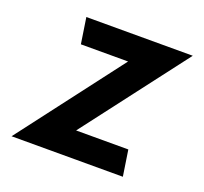

<svg xmlns="http://www.w3.org/2000/svg" viewBox="-138 -988 1225 1151"><g transform="rotate(20 474.5 -412.5)"><path d="M902.4 -825H223.4L248.6 -660H549.7L46.6 0H756.6L731.4 -165H398.3Z"/></g></svg>

Font: Hussar Paneuropjskich
Style: UpCsObl
Weight: 400
Designer: Mew Too, Robert Jablonski
Foundry: Cannot Into Space Fonts
Version: Version 1